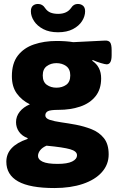

<svg xmlns="http://www.w3.org/2000/svg" viewBox="-20 -738 586 970"><path d="M255 212Q131 212 71.5 178.5Q12 145 12 79Q12 0 119 -36L120 -40Q91 -51 76 -72.5Q61 -94 61 -121Q61 -150 79.5 -173.5Q98 -197 131 -211Q90 -231 65 -265.5Q40 -300 40 -353Q40 -418 70 -457Q100 -496 151.5 -513.5Q203 -531 265 -531Q314 -531 350 -525L510 -533Q529 -534 536.5 -523.5Q544 -513 544 -484V-459Q544 -413 519 -413Q511 -413 489.5 -419.5Q468 -426 448 -435L446 -431Q491 -401 491 -342Q491 -287 462.5 -251.5Q434 -216 385 -199.5Q336 -183 276 -183Q234 -183 221.5 -176Q209 -169 209 -155Q209 -140 231.5 -132.5Q254 -125 289.5 -120Q325 -115 363 -108Q405 -100 443 -85Q481 -70 505 -40Q529 -10 529 42Q529 93 495 131.5Q461 170 399 191Q337 212 255 212ZM265 -295Q294 -295 314.5 -309.5Q335 -324 335 -357Q335 -389 314.5 -404Q294 -419 265 -419Q237 -419 216.5 -404Q196 -389 196 -357Q196 -324 216.5 -309.5Q237 -295 265 -295ZM271 90Q320 90 344.5 78Q369 66 369 46Q369 26 334.5 16Q300 6 215 -2Q194 7 183 21Q172 35 172 50Q172 68 195.5 79Q219 90 271 90ZM273 -575Q229 -575 198.5 -591Q168 -607 152 -631.5Q136 -656 136 -681Q136 -700 146 -709Q156 -718 172 -718Q195 -718 208 -697Q219 -681 235 -674.5Q251 -668 274 -668Q319 -668 340 -699Q352 -718 373 -718Q389 -718 399.5 -709Q410 -700 410 -681Q410 -656 394.5 -631.5Q379 -607 348.5 -591Q318 -575 273 -575Z"/></svg>

Font: Asap ExtraBold
Style: Regular
Weight: 800
Designer: Pablo Cosgaya
Foundry: Omnibus-Type
Version: Version 3.001; ttfautohint (v1.8.4.7-5d5b)